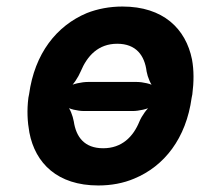

<svg xmlns="http://www.w3.org/2000/svg" viewBox="-20 -558 613 588"><path d="M69 -269 67 -259C62 -220 64 -185 70 -152C88 -58 156 10 281 10C321 10 358 3 391 -11C483 -49 550 -134 567 -259L569 -269C574 -308 574 -343 568 -376C549 -470 480 -538 355 -538C316 -538 279 -531 246 -518C153 -479 86 -394 69 -269ZM399 -307H249C231 -307 202 -301 190 -293L192 -289C204 -297 220 -322 227 -339C247 -387 281 -424 339 -424C397 -424 423 -388 429 -339C432 -322 442 -297 452 -289L454 -293C445 -301 417 -307 399 -307ZM237 -218H387C404 -218 433 -224 445 -232L443 -235C431 -227 414 -203 407 -186C388 -139 353 -104 296 -104C238 -104 213 -139 206 -186C203 -203 194 -228 184 -235L182 -232C191 -224 219 -218 237 -218Z"/></svg>

Font: Asimov
Style: EdgeIt
Weight: 500
Designer: Google
Version: Version 2.000980: 2014